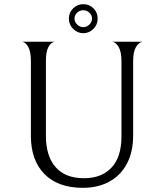

<svg xmlns="http://www.w3.org/2000/svg" viewBox="-20 -888 752 920"><path d="M377 12Q258 12 193 -54Q128 -120 128 -237V-595Q128 -639 116 -662Q104 -685 86 -688H242Q224 -685 212 -662.5Q200 -640 200 -598V-237Q200 -140 246.5 -87Q293 -34 383 -34Q466 -34 514 -84.5Q562 -135 562 -234V-595Q562 -639 549 -662Q536 -685 518 -688H662Q644 -684 631 -661.5Q618 -639 618 -595V-239Q618 -160 588 -103.5Q558 -47 503.5 -17.5Q449 12 377 12ZM379 -839Q362 -839 349.5 -827Q337 -815 337 -799Q337 -783 349.5 -770.5Q362 -758 379 -758Q396 -758 408.5 -770.5Q421 -783 421 -799Q421 -815 408.5 -827Q396 -839 379 -839ZM379 -868Q408 -868 428 -848Q448 -828 448 -799Q448 -770 427.5 -749.5Q407 -729 379 -729Q351 -729 330.5 -749.5Q310 -770 310 -799Q310 -828 330.5 -848Q351 -868 379 -868Z"/></svg>

Font: BellefairVN
Style: Regular
Weight: 400
Designer: Nick Shinn, Liron Lavi Turkenic
Foundry: Shinntype
Version: Version 1.003